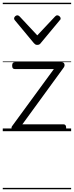

<svg xmlns="http://www.w3.org/2000/svg" viewBox="-20 -950 535 1390"><path d="M86 0Q68 0 64.5 -13.5Q61 -27 67 -36L370 -450H88Q78 -450 73 -455.5Q68 -461 68 -475Q68 -488 73 -494Q78 -500 88 -500H427Q437 -500 442 -494Q447 -488 447.5 -479.5Q448 -471 442 -462L142 -50H439Q449 -50 454 -44Q459 -38 459 -23Q459 -11 454 -5.5Q449 0 439 0ZM395 -839Q403 -839 411 -832Q419 -825 419 -816Q419 -814 418 -810.5Q417 -807 413 -804L275 -638Q271 -632 265 -628.5Q259 -625 250 -625Q241 -625 235.5 -628.5Q230 -632 225 -638L87 -804Q84 -807 83 -810.5Q82 -814 82 -816Q82 -825 89.5 -832Q97 -839 105 -839Q110 -839 114 -837Q118 -835 122 -831L250 -694L379 -831Q383 -835 386.5 -837Q390 -839 395 -839ZM0 410H495V420H0ZM0 -20H495V0H0ZM0 -505H495V-500H0ZM0 -930H495V-920H0Z"/></svg>

Font: Playwrite DE Grund Guides
Style: Regular
Weight: 400
Designer: Veronika Burian, José Scaglione
Foundry: TypeTogether
Version: Version 1.003